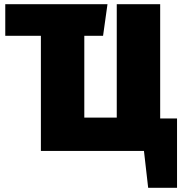

<svg xmlns="http://www.w3.org/2000/svg" viewBox="-20 -716 870 911"><path d="M820 175H683L663 0H174V-546H5V-696H490L469 -546H380V-158H534V-696H740V-154H820Z"/></svg>

Font: Trujillo Black
Style: Regular
Weight: 900
Designer: Fira Sans original fonts by bBox Type GmbH, Carrois Corporate GbR, & Edenspiekermann AG / Changes by Cristiano Sobral
Foundry: Fira Sans original fonts by bBox Type GmbH, Carrois Corporate GbR, & Edenspiekermann AG / Changes by Cristiano Sobral
Version: Version 4.301;July 28, 2020;FontCreator 13.0.0.2655 64-bit